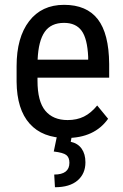

<svg xmlns="http://www.w3.org/2000/svg" viewBox="-20 -558 508 790"><path d="M253.4 9.8C330.2 9.8 387.4 -16.6 424.8 -69.3L379.9 -124C363 -103.2 344.8 -88 325.4 -78.4C306.1 -68.8 283.7 -64 258.3 -64C218.3 -64 187.6 -76.8 166.3 -102.5C144.9 -128.3 134.3 -169.4 134.3 -226.1V-238.3H429.2V-294.9C428.5 -378.3 412.9 -439.6 382.3 -479C351.7 -518.4 305.5 -538.1 243.7 -538.1C182.1 -538.1 134.2 -515.7 99.9 -470.9C65.5 -426.2 48.3 -364.4 48.3 -285.6V-221.7C49 -145.8 66.9 -88.3 102.1 -49.1C137.2 -9.8 187.7 9.8 253.4 9.8ZM243.7 -463.9C275.9 -463.9 299.9 -453.1 315.7 -431.6C331.5 -410.2 340.5 -374.3 342.8 -324.2V-312.5H134.8C137 -364.3 146.8 -402.4 164.1 -427C181.3 -451.6 207.8 -463.9 243.7 -463.9ZM275.9 0H214.8L201.2 65.4C226.9 68.4 244.1 73.2 252.7 79.8C261.3 86.5 265.6 97.2 265.6 111.8C265.6 144 244.8 160.2 203.1 160.2L206.1 212.4C246.4 212.4 277.4 203.1 299.1 184.6C320.7 166 331.5 141.1 331.5 109.9C331.5 87.1 326.3 68.4 315.9 53.7C305.5 39.1 290.5 29.6 271 25.4Z"/></svg>

Font: Roboto Condensed
Style: Regular
Weight: 400
Designer: Google
Version: Version 2.134; 2016